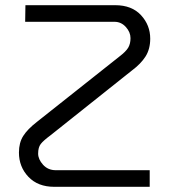

<svg xmlns="http://www.w3.org/2000/svg" viewBox="-20 -720 654 740"><path d="M189 0Q126 0 89.5 -38.5Q53 -77 53 -132Q53 -170 69.5 -196Q86 -222 122 -250L440 -502Q465 -521 474 -536Q483 -551 483 -573Q483 -596 465 -616Q447 -636 421 -636H77L78 -700H424Q488 -700 523.5 -661.5Q559 -623 559 -571Q559 -531 541 -502.5Q523 -474 488 -448L174 -198Q147 -178 137 -165Q127 -152 127 -128Q127 -106 146 -85Q165 -64 195 -64H557V0Z"/></svg>

Font: MuseoModerno Light
Style: Regular
Weight: 300
Designer: Pablo Cosgaya, Héctor Gatti, Marcela Romero, and the Authors of The MuseoModerno Project.
Foundry: Omnibus-Type Team
Version: Version 1.001